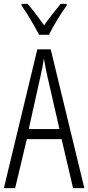

<svg xmlns="http://www.w3.org/2000/svg" viewBox="-20 -968 454 988"><path d="M356 0 297 -252H118L58 0H0L172 -714H241L414 0ZM224 -574Q218 -600 214 -622Q210 -644 206 -667Q200 -624 188 -574L128 -304H286ZM181 -789Q163 -824 137.5 -867Q112 -910 91 -939V-948H122Q141 -927 163.5 -897Q186 -867 207 -838Q229 -869 248 -893Q267 -917 292 -948H323V-939Q300 -908 274.5 -866Q249 -824 232 -789Z"/></svg>

Font: Noto Sans ExtraCondensed Light
Style: Regular
Weight: 300
Width: 2
Designer: Monotype Design Team
Foundry: Monotype Imaging Inc.
Version: Version 2.013; ttfautohint (v1.8.4.7-5d5b)